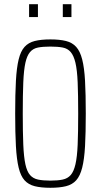

<svg xmlns="http://www.w3.org/2000/svg" viewBox="-20 -883 478 911"><path d="M219 8Q175 8 145 0.5Q115 -7 96.5 -27.5Q78 -48 68.5 -87.5Q59 -127 55.5 -189.5Q52 -252 52 -344Q52 -437 55.5 -499.5Q59 -562 68.5 -601Q78 -640 96.5 -660.5Q115 -681 145 -688.5Q175 -696 219 -696Q263 -696 293 -688.5Q323 -681 341.5 -660.5Q360 -640 370 -601Q380 -562 383.5 -499.5Q387 -437 387 -344Q387 -252 383.5 -189.5Q380 -127 370 -87.5Q360 -48 341.5 -27.5Q323 -7 293 0.5Q263 8 219 8ZM219 -26Q254 -26 277.5 -31Q301 -36 315.5 -52.5Q330 -69 338 -103.5Q346 -138 348.5 -196.5Q351 -255 351 -344Q351 -434 348.5 -492.5Q346 -551 338 -585Q330 -619 315.5 -636Q301 -653 277.5 -657.5Q254 -662 219 -662Q184 -662 160.5 -657.5Q137 -653 122.5 -636Q108 -619 100.5 -585Q93 -551 90.5 -492.5Q88 -434 88 -344Q88 -255 90.5 -196.5Q93 -138 100.5 -103.5Q108 -69 122.5 -52.5Q137 -36 160.5 -31Q184 -26 219 -26ZM118 -802V-863H160V-802ZM278 -802V-863H319V-802Z"/></svg>

Font: Saira ExtraCondensed Thin
Style: Regular
Weight: 250
Width: 2
Designer: Hector Gatti with collaboration of the Omnibus-Type team
Foundry: Omnibus-Type
Version: Version 1.101